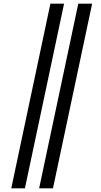

<svg xmlns="http://www.w3.org/2000/svg" viewBox="-20 -780 549 1040"><path d="M192 240 404 -760H479L267 240ZM41 240 253 -760H327L115 240Z"/></svg>

Font: Noto Serif SemiCondensed Semi
Style: Italic
Weight: 600
Width: 4
Italic angle: -12°
Designer: Monotype Design Team
Foundry: Monotype Imaging Inc.
Version: Version 1.901